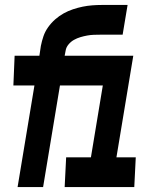

<svg xmlns="http://www.w3.org/2000/svg" viewBox="-20 -755 640 775"><path d="M51 0 119 -410H34L39 -530H139L145 -570Q149 -590 155.5 -609Q162 -628 174.5 -645.5Q187 -663 203 -677Q219 -691 237 -701Q255 -711 274.5 -717.5Q294 -724 313.5 -728Q333 -732 352.5 -733.5Q372 -735 392 -735H495L475 -615H386Q372 -615 358.5 -614.5Q345 -614 331.5 -611.5Q318 -609 304.5 -605Q291 -601 278.5 -594Q266 -587 256.5 -575.5Q247 -564 245 -551L241 -530H323L317 -410H222L154 0ZM241 0 247 -120H347L395 -410H317L323 -530H518L450 -120H528L522 0Z"/></svg>

Font: Iosevka Curly HvExObl
Style: Regular
Weight: 900
Width: 7
Italic angle: -9°
Monospace: yes
Designer: Belleve Invis
Foundry: Belleve Invis
Version: Version 11.1.0; ttfautohint (v1.8.3)